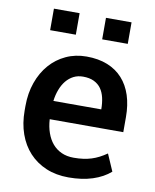

<svg xmlns="http://www.w3.org/2000/svg" viewBox="-83 -787 694 861"><g transform="rotate(10 264.0 -357.0)"><path d="M209.5 -626H92.5V-724H209.5ZM446 -626H329.5V-724H446ZM288 10Q231 10 185.8 -9Q140.5 -28 108.5 -62.5Q76.5 -97 59.5 -145Q42.5 -193 42.5 -251V-272Q42.5 -330.5 59.8 -379.2Q77 -428 107.8 -463.2Q138.5 -498.5 181 -518.2Q223.5 -538 274.5 -538Q328.5 -538 369.8 -521.5Q411 -505 438.8 -474.2Q466.5 -443.5 480.8 -399.8Q495 -356 495 -301V-232.5H160Q162 -198.5 171.8 -170.8Q181.5 -143 198.5 -123Q215.5 -103 239.8 -92Q264 -81 295.5 -81Q319.5 -81 339 -83.8Q358.5 -86.5 376 -92Q393.5 -97.5 410 -106Q426.5 -114.5 444 -126.5L477.5 -49.5Q445 -21 397.2 -5.5Q349.5 10 288 10ZM380 -316Q380 -344.5 374.5 -368.5Q369 -392.5 356.8 -409.8Q344.5 -427 324.2 -436.8Q304 -446.5 274.5 -446.5Q250.5 -446.5 231.5 -436.8Q212.5 -427 198.2 -409.8Q184 -392.5 174.8 -368.5Q165.5 -344.5 162 -316Z"/></g></svg>

Font: Roberto Sans Medium
Style: Regular
Weight: 500
Designer: Google (font) & Cristiano Sobral (main changes)
Version: Version 1.000;October 12, 2021;FontCreator 14.0.0.2814 64-bi